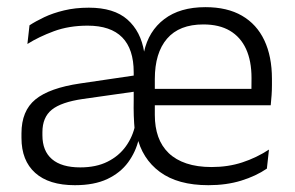

<svg xmlns="http://www.w3.org/2000/svg" viewBox="-20 -520 844 550"><path d="M577 10.5Q489.5 10.5 438 -27.5Q386.5 -65.5 372 -132L366 -145Q364 -167 363.2 -188.8Q362.5 -210.5 363 -233V-313Q363 -379.5 330 -413Q297 -446.5 231 -446.5Q177.5 -446.5 134.2 -430.5Q91 -414.5 58.5 -394L64.5 -447.5Q82 -459 106.8 -470.8Q131.5 -482.5 163.5 -490.2Q195.5 -498 234.5 -498Q306.5 -498 345 -464Q383.5 -430 393 -371H392.5Q405.5 -431 450.5 -465.2Q495.5 -499.5 568.5 -499.5Q631 -499.5 673.2 -475Q715.5 -450.5 737.2 -404.5Q759 -358.5 759 -294V-276.5Q759 -262 758 -247.5Q757 -233 755.5 -218.5H699.5Q700 -240.5 700.2 -260Q700.5 -279.5 700.5 -296.5Q700.5 -345.5 684.8 -379.8Q669 -414 638.5 -432Q608 -450 562.5 -450Q493.5 -450 458.5 -409.2Q423.5 -368.5 423.5 -293.5V-244V-236.5V-190.5Q423.5 -156 433.2 -128.5Q443 -101 463.2 -81.5Q483.5 -62 514.2 -51.8Q545 -41.5 586 -41.5Q633.5 -41.5 674 -54.8Q714.5 -68 750.5 -91.5L744.5 -37Q713 -15.5 670.8 -2.5Q628.5 10.5 577 10.5ZM194.5 10.5Q120 10.5 80.8 -24.8Q41.5 -60 41.5 -125V-138Q41.5 -202.5 81.5 -235.2Q121.5 -268 210 -281L373 -305L376 -259L217.5 -236.5Q155.5 -227.5 128.5 -205.8Q101.5 -184 101.5 -141.5V-132.5Q101.5 -87.5 129 -64Q156.5 -40.5 210 -40.5Q255.5 -40.5 288 -56.8Q320.5 -73 340.5 -100.8Q360.5 -128.5 367.5 -163L389 -121.5H377.5Q369 -85 347 -55Q325 -25 287.5 -7.2Q250 10.5 194.5 10.5ZM394.5 -218.5V-265.5H741.5V-218.5Z"/></svg>

Font: Anek Latin Light
Style: Regular
Weight: 300
Designer: Yesha Goshar
Foundry: Ek Type
Version: Version 1.003